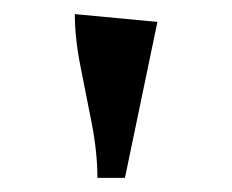

<svg xmlns="http://www.w3.org/2000/svg" viewBox="-20 -852 329 272"><path d="M157 -600H118Q118 -636 110 -677Q102 -718 94 -758Q86 -798 86 -832L203 -821Z"/></svg>

Font: Narnoor
Style: Bold
Weight: 700
Designer: S. Sridhar Murthy
Foundry: SIL International
Version: Version 3.000